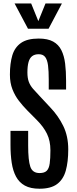

<svg xmlns="http://www.w3.org/2000/svg" viewBox="-20 -1096 449 1125"><path d="M211.4 9.8Q159.2 9.8 125.7 -8.5Q92.3 -26.9 74 -61Q55.7 -95.2 48.6 -142.3Q41.5 -189.5 41.5 -247.1V-329.1H145V-242.2Q145 -156.2 157.7 -119.1Q170.4 -82 211.9 -82Q240.2 -82 253.7 -95.2Q267.1 -108.4 271.2 -137.9Q275.4 -167.5 275.4 -215.3Q275.4 -271 255.1 -312.3Q234.9 -353.5 195.8 -392.6L138.2 -450.7Q113.3 -476.1 90.3 -505.9Q67.4 -535.6 52.7 -573.2Q38.1 -610.8 38.1 -658.7Q38.1 -724.6 52.2 -771.7Q66.4 -818.8 103.3 -844.5Q140.1 -870.1 207 -870.1Q259.3 -870.1 291.3 -852.5Q323.2 -835 339.6 -802Q356 -769 361.6 -723.6Q367.2 -678.2 367.2 -622.6V-571.3H265.6V-629.4Q265.6 -679.2 261.5 -712.2Q257.3 -745.1 244.9 -761.7Q232.4 -778.3 207 -778.3Q183.1 -778.3 168.5 -767.1Q153.8 -755.9 147.2 -732.2Q140.6 -708.5 140.6 -671.4Q140.6 -638.7 148.7 -616.9Q156.7 -595.2 172.9 -576.4Q189 -557.6 212.9 -532.7L273.9 -467.3Q321.3 -418 350.6 -358.2Q379.9 -298.3 379.9 -220.7Q379.9 -147.9 365.5 -96.4Q351.1 -44.9 314.7 -17.6Q278.3 9.8 211.4 9.8ZM144 -927.7 65.4 -1075.7H162.6L204.6 -972.2L246.6 -1075.7H342.8L264.6 -927.7Z"/></svg>

Font: Antonio Medium
Style: Regular
Weight: 500
Designer: Vernon Adams
Foundry: Vernon Adams
Version: Version 1.002